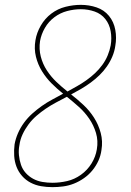

<svg xmlns="http://www.w3.org/2000/svg" viewBox="-20 -763 540 791"><path d="M196 8Q172 8 149 4Q126 0 106 -10.5Q86 -21 71 -38Q56 -55 48 -76Q40 -97 38.5 -120.5Q37 -144 40 -168Q44 -191 54 -214Q64 -237 79 -257.5Q94 -278 113 -295Q132 -312 152.5 -326.5Q173 -341 195.5 -353Q218 -365 240 -377Q215 -397 192.5 -419.5Q170 -442 153 -469.5Q136 -497 128 -529.5Q120 -562 126 -597Q131 -628 148 -657.5Q165 -687 191.5 -707Q218 -727 250 -735Q282 -743 313 -743Q347 -743 378 -732.5Q409 -722 429 -697.5Q449 -673 455 -640Q461 -607 455 -574Q452 -552 443 -530.5Q434 -509 420.5 -489.5Q407 -470 390 -453.5Q373 -437 354 -423Q335 -409 314.5 -397Q294 -385 273 -374Q300 -353 324.5 -330Q349 -307 367.5 -278Q386 -249 395 -215Q404 -181 398 -145Q395 -122 385.5 -101Q376 -80 361 -61.5Q346 -43 326 -29Q306 -15 284.5 -6.5Q263 2 240.5 5Q218 8 196 8ZM258 -386Q278 -397 297.5 -408Q317 -419 336 -432.5Q355 -446 371.5 -461.5Q388 -477 401.5 -495.5Q415 -514 423.5 -534.5Q432 -555 436 -576Q441 -605 436 -634Q431 -663 414 -684.5Q397 -706 370 -715.5Q343 -725 313 -725Q285 -725 256.5 -717.5Q228 -710 204 -692Q180 -674 165 -648Q150 -622 145 -594Q140 -561 148 -530Q156 -499 173 -473Q190 -447 212 -426Q234 -405 258 -386ZM196 -10Q226 -10 256.5 -17Q287 -24 313.5 -43Q340 -62 357 -89.5Q374 -117 379 -148Q385 -183 375.5 -215Q366 -247 347.5 -274Q329 -301 305 -322.5Q281 -344 256 -364H255Q255 -364 255 -364Q255 -364 255 -364L253 -363Q232 -352 210.5 -340.5Q189 -329 169 -315.5Q149 -302 130.5 -286Q112 -270 97.5 -250.5Q83 -231 73 -209.5Q63 -188 60 -165Q56 -145 58 -124Q60 -103 66.5 -84Q73 -65 86 -50.5Q99 -36 116.5 -26.5Q134 -17 154.5 -13.5Q175 -10 196 -10Z"/></svg>

Font: Iosevka Curly Slab ThObl
Style: Regular
Weight: 100
Italic angle: -9°
Monospace: yes
Designer: Belleve Invis
Foundry: Belleve Invis
Version: Version 11.0.0; ttfautohint (v1.8.3)